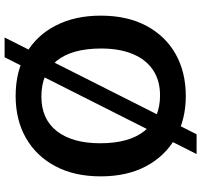

<svg xmlns="http://www.w3.org/2000/svg" viewBox="-40 -768 875 835"><g transform="rotate(-90 397.5 -350.5)"><path d="M397 20Q295 20 216 -24.5Q137 -69 92.5 -152Q48 -235 48 -350Q48 -464 92 -547Q136 -630 214.5 -675Q293 -720 398 -720Q505 -720 583.5 -674Q662 -628 704.5 -544.5Q747 -461 747 -350Q747 -234 702.5 -151Q658 -68 579.5 -24Q501 20 397 20ZM145 67 566 -768H652L231 67ZM400 -92Q465 -92 510.5 -122.5Q556 -153 580 -210.5Q604 -268 604 -348Q604 -475 550.5 -541.5Q497 -608 395 -608Q297 -608 244.5 -540.5Q192 -473 192 -352Q192 -226 246 -159Q300 -92 400 -92Z"/></g></svg>

Font: Moderustic SemiBold
Style: Regular
Weight: 600
Designer: Tural Alisoy
Foundry: TAFT Foundry
Version: Version 2.120